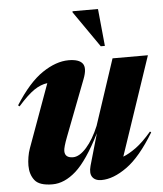

<svg xmlns="http://www.w3.org/2000/svg" viewBox="-53 -779 713 838"><g transform="rotate(-5 303.5 -359.5)"><path d="M315.5 -53 355.5 -192.5Q297.5 -77.5 246.8 -32.2Q196 13 143.5 13Q86 13 65.8 -12.8Q45.5 -38.5 45.5 -77.5Q45.5 -94.5 48.8 -114.8Q52 -135 58.5 -152.5L159 -429Q130 -425.5 100.8 -405.8Q71.5 -386 29.5 -338.5L23.5 -343.5Q84 -439 144.5 -479.8Q205 -520.5 260 -520.5Q305.5 -520.5 321 -500.2Q336.5 -480 318 -432.5L224.5 -189Q207 -143.5 207 -127.5Q207 -97 243 -97Q271 -97 302 -131.8Q333 -166.5 357 -224.5L452 -512H607L461.5 -80.5Q486.5 -90 517.8 -112.5Q549 -135 587 -179.5L592 -175.5Q530 -73 470 -30Q410 13 358 13Q330.5 13 318.5 -3.8Q306.5 -20.5 315.5 -53ZM423.5 -569H405.5L295.5 -727.5L296 -732H407.5Z"/></g></svg>

Font: Newsreader 72pt
Style: Bold Italic
Weight: 700
Italic angle: -17°
Designer: Hugues Gentile
Foundry: Production Type
Version: Version 1.003; ttfautohint (v1.8.3)